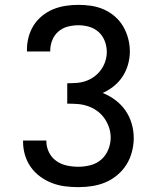

<svg xmlns="http://www.w3.org/2000/svg" viewBox="-20 -763 640 791"><path d="M303 8Q275 8 247.5 4.5Q220 1 194 -9Q168 -19 145.5 -35.5Q123 -52 107 -74.5Q91 -97 83 -124Q75 -151 75 -179V-184H171V-181Q171 -157 182 -135Q193 -113 212.5 -99.5Q232 -86 255.5 -81Q279 -76 303 -76Q328 -76 353 -82.5Q378 -89 397 -105.5Q416 -122 426 -146.5Q436 -171 436 -196Q436 -218 429 -238.5Q422 -259 409.5 -276.5Q397 -294 379.5 -306.5Q362 -319 341.5 -326Q321 -333 299.5 -334.5Q278 -336 257 -336V-420Q277 -420 296.5 -421.5Q316 -423 334.5 -429.5Q353 -436 369 -448Q385 -460 396.5 -476Q408 -492 414 -511Q420 -530 420 -549Q420 -572 411.5 -594Q403 -616 386.5 -631Q370 -646 348 -652.5Q326 -659 303 -659Q281 -659 259.5 -653.5Q238 -648 221 -633.5Q204 -619 195.5 -598Q187 -577 187 -555V-551H91V-558Q91 -585 98 -611Q105 -637 119 -659Q133 -681 154 -698Q175 -715 199.5 -725Q224 -735 250.5 -739Q277 -743 303 -743Q330 -743 356.5 -739Q383 -735 408 -724Q433 -713 453.5 -695Q474 -677 487.5 -654Q501 -631 508 -604.5Q515 -578 515 -551Q515 -524 507.5 -497.5Q500 -471 485.5 -448.5Q471 -426 449.5 -408.5Q428 -391 403 -380Q431 -369 455.5 -350.5Q480 -332 497 -307.5Q514 -283 522.5 -253.5Q531 -224 531 -194Q531 -166 523.5 -137.5Q516 -109 501 -85Q486 -61 463.5 -42Q441 -23 415 -12Q389 -1 360.5 3.5Q332 8 303 8Z"/></svg>

Font: Iosevka Medium Extended
Style: Regular
Weight: 500
Width: 7
Monospace: yes
Designer: Belleve Invis
Foundry: Belleve Invis
Version: Version 32.5.0; ttfautohint (v1.8.4)